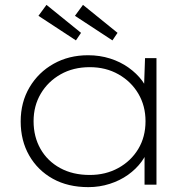

<svg xmlns="http://www.w3.org/2000/svg" viewBox="-20 -759 787 789"><path d="M343 10Q259 10 197 -24.5Q135 -59 100 -120Q65 -181 65 -260Q65 -339 101.5 -400.5Q138 -462 200.5 -497Q263 -532 342 -532Q390 -532 432.5 -518.5Q475 -505 508.5 -481Q542 -457 564 -427.5Q586 -398 592 -365L571 -376L576 -520H623V0H574V-138L592 -159Q584 -125 561.5 -94.5Q539 -64 506 -40.5Q473 -17 431 -3.5Q389 10 343 10ZM349 -40Q414 -40 466 -68.5Q518 -97 548 -146.5Q578 -196 578 -261Q578 -324 548.5 -374Q519 -424 467 -453.5Q415 -483 349 -483Q281 -483 229 -453.5Q177 -424 147.5 -374Q118 -324 118 -261Q118 -197 146.5 -147Q175 -97 227 -68.5Q279 -40 349 -40ZM442 -593 288 -694 321 -739 463 -624ZM292 -593 138 -694 171 -739 313 -624Z"/></svg>

Font: Lexend Exa ExtraLight
Style: Regular
Weight: 250
Designer: Bonnie Shaver-Troup, Thomas Jockin
Foundry: Lexend
Version: Version 1.007